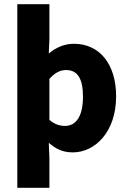

<svg xmlns="http://www.w3.org/2000/svg" viewBox="-20 -719 615 921"><path d="M63 182H217V38L214 -34C247 -5 281 12 329 12C436 12 537 -86 537 -257C537 -410 459 -509 334 -509C290 -509 247 -491 214 -462L217 -531V-699H63ZM292 -115C268 -115 242 -122 217 -144V-341C244 -370 268 -383 297 -383C352 -383 378 -342 378 -255C378 -154 340 -115 292 -115Z"/></svg>

Font: DAIFUKU Sans
Style: Bold
Weight: 700
Designer: Original font ‘Source Han Sans JP’ : Paul D. Hunt
Foundry: Daifuku
Version: Version 1.000